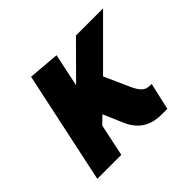

<svg xmlns="http://www.w3.org/2000/svg" viewBox="-125 -669 826 826"><g transform="rotate(-45 288.0 -256.0)"><path d="M421 -178 369 -294 576 -501H411L260 -349L292 -500L149 -512L40 0H186L217 -147L252 -181L288 -97Q300 -67 318.5 -45.5Q337 -24 365 -12Q393 0 431 0H466L494 -123H490Q477 -123 466 -126Q455 -129 444 -140.5Q433 -152 421 -178Z"/></g></svg>

Font: Advent Pro ExtraBold
Style: Italic
Weight: 800
Italic angle: -12°
Version: Version 3.000